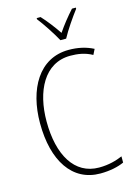

<svg xmlns="http://www.w3.org/2000/svg" viewBox="-140 -1021 780 1104"><g transform="rotate(-15 250.0 -469.0)"><path d="M292 -790H326C350 -835 394 -899 426 -941V-948H403C367 -908 337 -870 309 -829C282 -869 247 -915 216 -948H193V-941C223 -903 267 -836 292 -790ZM316 10C374 10 423 -1 458 -17V-54C423 -39 377 -25 318 -25C172 -25 94 -159 94 -359C94 -538 168 -689 323 -689C366 -689 410 -683 453 -659L469 -691C424 -714 376 -724 323 -724C145 -724 55 -560 55 -359C55 -134 150 10 316 10Z"/></g></svg>

Font: Noto Sans Mono ExtraCondensed ExtraLight
Style: Regular
Weight: 200
Width: 2
Designer: Monotype Design Team
Foundry: Monotype Imaging Inc.
Version: Version 2.014